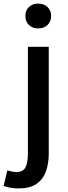

<svg xmlns="http://www.w3.org/2000/svg" viewBox="-68 -811 377 1067"><path d="M37 236Q9 236 -12 232Q-33 228 -48 222L-27 136Q-16 139 -3 142Q10 145 23 145Q61 145 74 118Q87 91 87 43V-551H203V41Q203 98 187 142Q171 186 134.5 211Q98 236 37 236ZM144 -653Q113 -653 93 -672Q73 -691 73 -723Q73 -753 93 -772Q113 -791 144 -791Q176 -791 196 -772Q216 -753 216 -723Q216 -691 196 -672Q176 -653 144 -653Z"/></svg>

Font: Noto Sans TC Thin Medium
Style: Regular
Weight: 500
Version: Version 2.004-H2;hotconv 1.0.118;makeotfexe 2.5.65603